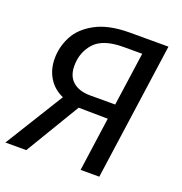

<svg xmlns="http://www.w3.org/2000/svg" viewBox="-127 -798 858 907"><g transform="rotate(20 302.0 -344.5)"><path d="M567 -689 470 0H376L414 -271L267 -273L103 0H-2L180 -294Q132 -315 106.5 -357Q81 -399 81 -453Q81 -512 109 -565.5Q137 -619 202.5 -654Q268 -689 373 -689ZM462 -615H368Q266 -615 223 -568Q180 -521 180 -452Q180 -400 211.5 -373Q243 -346 298 -346H424Z"/></g></svg>

Font: Fira Sans
Style: Italic
Weight: 400
Italic angle: -8°
Designer: bBox Type GmbH & Carrois Corporate GbR & Edenspiekermann AG
Foundry: bBox Type GmbH & Carrois Corporate GbR & Edenspiekermann AG
Version: Version 4.301